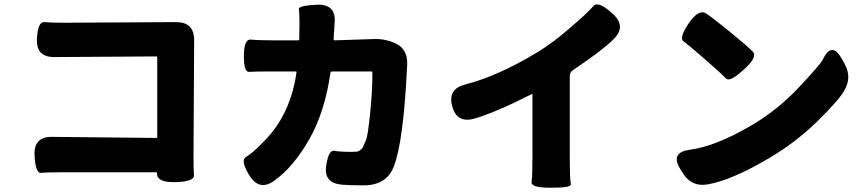

<svg xmlns="http://www.w3.org/2000/svg" viewBox="-20 -823 4040 895"><path d="M796 26Q711 28 712 -15Q712 -20 707 -20H273Q199 -20 172 -17Q145 -14 141 -100Q137 -186 223 -185L708 -180Q713 -180 713 -185V-555Q713 -560 708 -560L234 -557Q149 -556 152 -640Q156 -723 187 -720Q218 -717 280 -717L801 -720Q885 -720 885 -636L882 -100Q882 -35 884 -6Q886 23 801 26Z M1259 19Q1190 69 1144 -3Q1098 -76 1127.5 -92Q1157 -108 1216 -170Q1335 -293 1362 -485Q1363 -490 1358 -490H1250Q1167 -490 1141.5 -488Q1116 -486 1117 -564Q1117 -642 1150 -638.5Q1183 -635 1250 -635H1370Q1375 -635 1375 -640L1376 -714Q1376 -763 1373 -780Q1370 -797 1457 -801Q1546 -805 1540 -719L1535 -640Q1535 -635 1540 -635L1723 -641Q1778 -643 1827 -619Q1881 -593 1878 -520Q1861 -160 1815 -45Q1781 41 1675 41Q1612 41 1575 38Q1490 31 1500 -47Q1511 -125 1538 -120Q1565 -115 1623 -115Q1647 -115 1653.5 -119.5Q1660 -124 1665 -128Q1670 -132 1674 -142Q1678 -152 1686.5 -171.5Q1695 -191 1706 -301Q1716 -399 1716 -485Q1716 -490 1711 -490H1529Q1521 -490 1520 -482Q1494 -300 1421 -172.5Q1348 -45 1259 19Z M2542 52Q2454 52 2458 25Q2462 -2 2462 -93V-381Q2462 -386 2458 -384Q2286 -297 2191 -270Q2109 -247 2088 -328Q2066 -408 2148 -429Q2301 -468 2486 -580Q2560 -625 2643 -698Q2723 -767 2745.5 -794Q2768 -821 2831 -763L2838 -757Q2901 -699 2839 -639Q2784 -585 2652 -497Q2636 -487 2636 -468V-93Q2636 17 2641 34.5Q2646 52 2555 52Z M3276 37Q3204 48 3165 -13L3153 -32Q3101 -112 3196 -125Q3315 -141 3475 -234Q3605 -309 3708 -420Q3804 -523 3814 -543Q3857 -634 3904 -549L3918 -524Q3951 -463 3917 -403Q3891 -356 3789 -256.5Q3687 -157 3562 -84Q3387 19 3276 37ZM3443 -495Q3381 -438 3363 -458Q3345 -478 3266.5 -546.5Q3188 -615 3166 -630.5Q3144 -646 3191 -715Q3238 -783 3272 -760Q3306 -737 3382 -675Q3467 -606 3489.5 -582Q3512 -558 3450 -501Z"/></svg>

Font: Resource Han Rounded TW Heavy
Style: Regular
Weight: 900
Designer: Cyano Hao (round all glyphs); Ryoko NISHIZUKA 西塚涼子 (kana, bopomofo & ideographs); Paul D. Hunt (Latin, Greek & Cyrillic)
Foundry: Cyano Hao
Version: 0.990